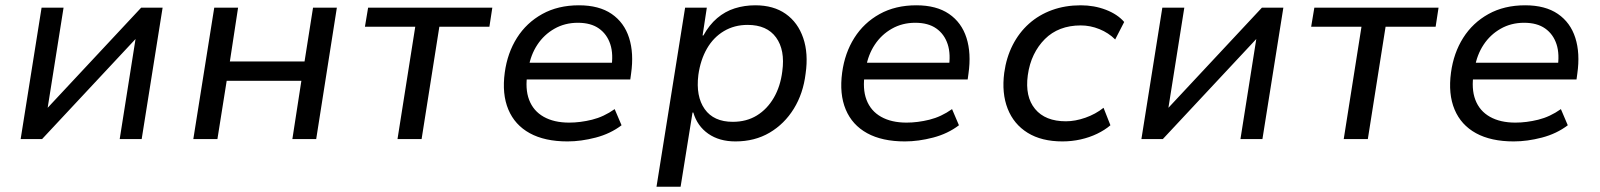

<svg xmlns="http://www.w3.org/2000/svg" viewBox="-20 -525 6043 725"><path d="M58 0 137 -496H220L160 -118L513 -496H594L515 0H432L492 -379H493L139 0Z M710 0 789 -496H879L848 -293H1130L1162 -496H1252L1174 0H1084L1118 -220H836L801 0Z M1481 0 1548 -424H1358L1370 -496H1839L1828 -424H1639L1572 0Z M2123 9Q2037 9 1980.5 -22Q1924 -53 1899.5 -111.5Q1875 -170 1886 -251Q1896 -325 1932 -382Q1968 -439 2027.5 -472Q2087 -505 2166 -505Q2242 -505 2289.5 -472.5Q2337 -440 2355.5 -382Q2374 -324 2363 -247L2360 -225H1949L1959 -288H2311L2288 -266Q2297 -320 2284.5 -358Q2272 -396 2241.5 -417.5Q2211 -439 2162 -439Q2113 -439 2073.5 -416.5Q2034 -394 2009 -356Q1984 -318 1976 -270L1972 -250Q1962 -190 1978 -148Q1994 -106 2033 -84Q2072 -62 2129 -62Q2171 -62 2215.5 -73Q2260 -84 2301 -113L2327 -52Q2285 -20 2229.5 -5.5Q2174 9 2123 9Z M2459 180 2567 -496H2649L2633 -391H2636Q2658 -431 2688 -456.5Q2718 -482 2754.5 -493.5Q2791 -505 2832 -505Q2901 -505 2947 -472.5Q2993 -440 3013 -381.5Q3033 -323 3022 -247Q3013 -172 2977.5 -114.5Q2942 -57 2886 -24Q2830 9 2757 9Q2696 9 2654.5 -20Q2613 -49 2598 -100H2595L2550 180ZM2747 -65Q2799 -65 2838 -89Q2877 -113 2902 -156Q2927 -199 2934 -256Q2945 -336 2910.5 -383.5Q2876 -431 2803 -431Q2753 -431 2713.5 -407.5Q2674 -384 2649.5 -341.5Q2625 -299 2617 -242Q2607 -161 2641 -113Q2675 -65 2747 -65Z M3397 9Q3311 9 3254.5 -22Q3198 -53 3173.5 -111.5Q3149 -170 3160 -251Q3170 -325 3206 -382Q3242 -439 3301.5 -472Q3361 -505 3440 -505Q3516 -505 3563.5 -472.5Q3611 -440 3629.5 -382Q3648 -324 3637 -247L3634 -225H3223L3233 -288H3585L3562 -266Q3571 -320 3558.5 -358Q3546 -396 3515.5 -417.5Q3485 -439 3436 -439Q3387 -439 3347.5 -416.5Q3308 -394 3283 -356Q3258 -318 3250 -270L3246 -250Q3236 -190 3252 -148Q3268 -106 3307 -84Q3346 -62 3403 -62Q3445 -62 3489.5 -73Q3534 -84 3575 -113L3601 -52Q3559 -20 3503.5 -5.5Q3448 9 3397 9Z M3992 9Q3913 9 3860.5 -23.5Q3808 -56 3785 -114.5Q3762 -173 3772 -250Q3780 -308 3804 -355Q3828 -402 3865.5 -435.5Q3903 -469 3952.5 -487Q4002 -505 4061 -505Q4112 -505 4156 -488Q4200 -471 4225 -442L4191 -376Q4166 -401 4131.5 -415Q4097 -429 4061 -429Q4019 -429 3985 -416Q3951 -403 3925.5 -377.5Q3900 -352 3883.5 -318Q3867 -284 3861 -241Q3850 -160 3888.5 -113.5Q3927 -67 4005 -67Q4040 -67 4078.5 -80.5Q4117 -94 4147 -118L4173 -52Q4152 -34 4123 -20Q4094 -6 4060.5 1.5Q4027 9 3992 9Z M4290 0 4369 -496H4452L4392 -118L4745 -496H4826L4747 0H4664L4724 -379H4725L4371 0Z M5054 0 5121 -424H4931L4943 -496H5412L5401 -424H5212L5145 0Z M5696 9Q5610 9 5553.5 -22Q5497 -53 5472.5 -111.5Q5448 -170 5459 -251Q5469 -325 5505 -382Q5541 -439 5600.5 -472Q5660 -505 5739 -505Q5815 -505 5862.5 -472.5Q5910 -440 5928.5 -382Q5947 -324 5936 -247L5933 -225H5522L5532 -288H5884L5861 -266Q5870 -320 5857.5 -358Q5845 -396 5814.5 -417.5Q5784 -439 5735 -439Q5686 -439 5646.5 -416.5Q5607 -394 5582 -356Q5557 -318 5549 -270L5545 -250Q5535 -190 5551 -148Q5567 -106 5606 -84Q5645 -62 5702 -62Q5744 -62 5788.5 -73Q5833 -84 5874 -113L5900 -52Q5858 -20 5802.5 -5.5Q5747 9 5696 9Z"/></svg>

Font: Nunito Sans 7pt
Style: Italic
Weight: 400
Italic angle: -9°
Designer: Vernon Adams
Foundry: Vernon Adams
Version: Version 3.101;gftools[0.9.27]